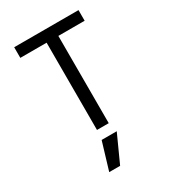

<svg xmlns="http://www.w3.org/2000/svg" viewBox="-228 -813 1056 1189"><g transform="rotate(-30 300.0 -218.0)"><path d="M258 0V-624H70V-700H530V-624H342V0ZM193 264 252 68H360L271 264Z"/></g></svg>

Font: DM Mono
Style: Regular
Weight: 400
Designer: Colophon Foundry
Foundry: Colophon Foundry
Version: Version 1.000; ttfautohint (v1.8.2.53-6de2)